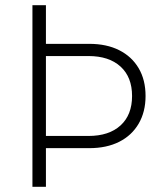

<svg xmlns="http://www.w3.org/2000/svg" viewBox="-20 -720 640 740"><path d="M105 0V-700H157V-551H324Q391 -551 439.5 -526.5Q488 -502 514.5 -457Q541 -412 541 -350Q541 -289 514.5 -243.5Q488 -198 439.5 -173.5Q391 -149 324 -149H157V0ZM157 -196H321Q400 -196 444.5 -236.5Q489 -277 489 -350Q489 -423 444.5 -463.5Q400 -504 321 -504H157Z"/></svg>

Font: Red Hat Mono
Style: Regular
Weight: 300
Monospace: yes
Designer: Pentagram, MCKL
Foundry: Pentagram, MCKL
Version: Version 1.023